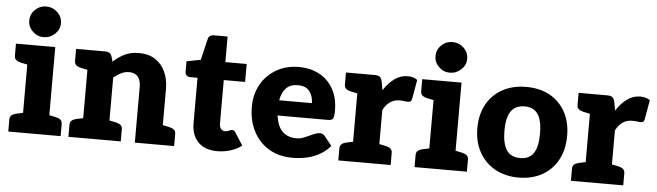

<svg xmlns="http://www.w3.org/2000/svg" viewBox="-48 -937 3866 1129"><g transform="rotate(5 1885.5 -372.0)"><path d="M103 0V-519H258V0ZM26 0V-71Q26 -88 36.5 -96.5Q47 -105 65 -109L109 -118L123 0ZM238 0 252 -118 296 -109Q314 -105 324.5 -96.5Q335 -88 335 -71V0ZM123 -519 109 -401 65 -410Q47 -414 36.5 -422.5Q26 -431 26 -448V-519ZM184 -571Q147 -571 119.5 -597.5Q92 -624 92 -661Q92 -699 119.5 -725.5Q147 -752 184 -752Q223 -752 251 -725.5Q279 -699 279 -661Q279 -624 250.5 -597.5Q222 -571 184 -571Z M458 0V-519H554Q584 -519 592 -493L601 -463Q632 -492 668 -509.5Q704 -527 752 -527Q809 -527 848 -501.5Q887 -476 907.5 -431.5Q928 -387 928 -330V0H773V-330Q773 -368 755.5 -389Q738 -410 704 -410Q679 -410 656.5 -399Q634 -388 613 -370V0ZM381 0V-71Q381 -88 391.5 -96.5Q402 -105 420 -109L464 -118L478 0ZM593 0 607 -118 651 -109Q669 -105 679.5 -96.5Q690 -88 690 -71V0ZM908 0 922 -118 966 -109Q984 -105 994.5 -96.5Q1005 -88 1005 -71V0ZM478 -519 464 -401 420 -410Q402 -414 391.5 -422.5Q381 -431 381 -448V-519Z M1259 8Q1186 8 1146.5 -33Q1107 -74 1107 -144V-412H1063Q1051 -412 1042.5 -419.5Q1034 -427 1034 -442V-503L1117 -519L1147 -645Q1153 -669 1181 -669H1262V-518H1388V-412H1262V-154Q1262 -136 1271 -124.5Q1280 -113 1296 -113Q1307 -113 1313.5 -116Q1320 -119 1325 -121.5Q1330 -124 1337 -124Q1348 -124 1357 -111L1404 -37Q1374 -15 1336.5 -3.5Q1299 8 1259 8Z M1703 8Q1623 8 1564 -27.5Q1505 -63 1472.5 -126Q1440 -189 1440 -271Q1440 -343 1472 -401Q1504 -459 1562 -493Q1620 -527 1696 -527Q1766 -527 1818.5 -498Q1871 -469 1900 -416Q1929 -363 1929 -289Q1929 -258 1923 -245Q1917 -232 1894 -232H1595Q1595 -229 1595.5 -226.5Q1596 -224 1597 -221Q1607 -162 1638 -135Q1669 -108 1717 -108Q1741 -108 1765.5 -118.5Q1790 -129 1813 -139.5Q1836 -150 1853 -150Q1869 -150 1881 -137L1926 -81Q1895 -46 1858 -26.5Q1821 -7 1781.5 0.5Q1742 8 1703 8ZM1597 -322H1790Q1790 -362 1768.5 -391Q1747 -420 1699 -420Q1655 -420 1630 -394.5Q1605 -369 1597 -322Z M2051 0V-519H2143Q2166 -519 2175 -510.5Q2184 -502 2188 -482L2197 -434Q2225 -478 2260.5 -503.5Q2296 -529 2338 -529Q2356 -529 2370.5 -524.5Q2385 -520 2395 -512L2375 -398Q2373 -387 2367 -383Q2361 -379 2351 -379Q2348 -379 2332 -381Q2316 -383 2302 -383Q2271 -383 2247 -366.5Q2223 -350 2206 -318V0ZM2186 0 2200 -118 2244 -109Q2262 -105 2272.5 -96.5Q2283 -88 2283 -71V0ZM1974 0V-71Q1974 -88 1984.5 -96.5Q1995 -105 2013 -109L2057 -118L2071 0ZM2071 -519 2057 -401 2013 -410Q1995 -414 1984.5 -422.5Q1974 -431 1974 -448V-519Z M2501 0V-519H2656V0ZM2424 0V-71Q2424 -88 2434.5 -96.5Q2445 -105 2463 -109L2507 -118L2521 0ZM2636 0 2650 -118 2694 -109Q2712 -105 2722.5 -96.5Q2733 -88 2733 -71V0ZM2521 -519 2507 -401 2463 -410Q2445 -414 2434.5 -422.5Q2424 -431 2424 -448V-519ZM2582 -571Q2545 -571 2517.5 -597.5Q2490 -624 2490 -661Q2490 -699 2517.5 -725.5Q2545 -752 2582 -752Q2621 -752 2649 -725.5Q2677 -699 2677 -661Q2677 -624 2648.5 -597.5Q2620 -571 2582 -571Z M3038 -527Q3118 -527 3177 -494.5Q3236 -462 3269 -402Q3302 -342 3302 -261Q3302 -180 3269.5 -119.5Q3237 -59 3177.5 -25.5Q3118 8 3038 8Q2959 8 2899 -25.5Q2839 -59 2805.5 -119.5Q2772 -180 2772 -261Q2772 -342 2805.5 -402Q2839 -462 2899 -494.5Q2959 -527 3038 -527ZM3038 -107Q3092 -107 3117 -145Q3142 -183 3142 -260Q3142 -312 3131 -345.5Q3120 -379 3097 -395.5Q3074 -412 3038 -412Q3002 -412 2978.5 -395.5Q2955 -379 2943.5 -345.5Q2932 -312 2932 -260Q2932 -183 2957.5 -145Q2983 -107 3038 -107Z M3424 0V-519H3516Q3539 -519 3548 -510.5Q3557 -502 3561 -482L3570 -434Q3598 -478 3633.5 -503.5Q3669 -529 3711 -529Q3729 -529 3743.5 -524.5Q3758 -520 3768 -512L3748 -398Q3746 -387 3740 -383Q3734 -379 3724 -379Q3721 -379 3705 -381Q3689 -383 3675 -383Q3644 -383 3620 -366.5Q3596 -350 3579 -318V0ZM3559 0 3573 -118 3617 -109Q3635 -105 3645.5 -96.5Q3656 -88 3656 -71V0ZM3347 0V-71Q3347 -88 3357.5 -96.5Q3368 -105 3386 -109L3430 -118L3444 0ZM3444 -519 3430 -401 3386 -410Q3368 -414 3357.5 -422.5Q3347 -431 3347 -448V-519Z"/></g></svg>

Font: Aleo Black
Style: Regular
Weight: 900
Designer: Alessio Laiso
Foundry: Alessio Laiso
Version: Version 2.001;gftools[0.9.29]